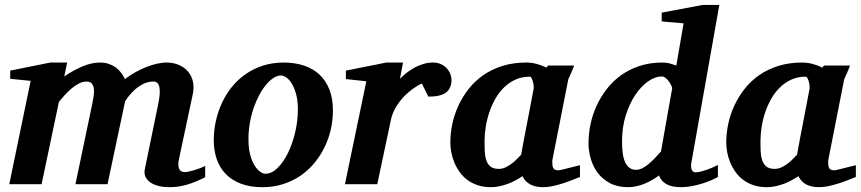

<svg xmlns="http://www.w3.org/2000/svg" viewBox="-20 -757 3540 789"><path d="M823.2 -28.8Q785.2 -9.3 749.8 1.5Q714.4 12.2 675.8 12.2Q652.8 12.2 633.1 7.6Q613.3 2.9 599.1 -6.6Q585 -16.1 578.1 -29.8Q571.3 -43.5 575.2 -62L629.9 -328.1Q649.9 -421.9 610.8 -421.9Q588.9 -421.9 569.6 -412.4Q550.3 -402.8 535.4 -389.6Q520.5 -376.5 509.8 -362.8Q499 -349.1 494.1 -340.8L421.9 0H290L358.9 -329.1Q361.8 -343.8 364.5 -360.1Q367.2 -376.5 366 -390.1Q364.7 -403.8 357.9 -412.8Q351.1 -421.9 335 -421.9Q319.3 -421.9 303.2 -413.3Q287.1 -404.8 272.5 -392.1Q257.8 -379.4 244.9 -365Q231.9 -350.6 222.2 -338.9L150.9 0H18.1L106 -424.8L22 -433.1V-466.8L187 -500H255.9L244.1 -442.9Q280.3 -467.8 318.4 -483.9Q356.4 -500 391.1 -500Q411.6 -500 428 -494.1Q444.3 -488.3 457 -478.8Q469.7 -469.2 478.5 -457Q487.3 -444.8 493.2 -432.1Q512.7 -446.8 534.7 -459.2Q556.6 -471.7 579.1 -480.7Q601.6 -489.7 623.5 -494.9Q645.5 -500 665 -500Q691.4 -500 713.9 -490.7Q736.3 -481.4 751.5 -464.4Q766.6 -447.3 772.5 -423.1Q778.3 -398.9 772 -369.1L714.8 -100.1Q710.4 -78.6 715.8 -64.2Q721.2 -49.8 740.2 -49.8Q745.1 -49.8 754.9 -51.8Q764.6 -53.7 776.4 -57.1Q788.1 -60.5 800.3 -65.2Q812.5 -69.8 823.2 -75.2Z M1204.1 -307.1Q1204.1 -343.8 1196.8 -370.1Q1189.5 -396.5 1179 -413.6Q1168.5 -430.7 1156.5 -438.7Q1144.5 -446.8 1135.3 -446.8Q1120.1 -446.8 1104.2 -436.8Q1088.4 -426.8 1073.5 -408.9Q1058.6 -391.1 1045.4 -366.5Q1032.2 -341.8 1022.2 -312.7Q1012.2 -283.7 1006.6 -251.2Q1001 -218.8 1001 -185.1Q1001 -146.5 1008.5 -119.4Q1016.1 -92.3 1027.1 -75.4Q1038.1 -58.6 1049.8 -50.8Q1061.5 -43 1070.3 -43Q1096.7 -43 1120.8 -66.9Q1145 -90.8 1163.6 -128.9Q1182.1 -167 1193.1 -213.9Q1204.1 -260.7 1204.1 -307.1ZM1348.1 -303.2Q1348.1 -263.7 1339.4 -225.1Q1330.6 -186.5 1313.5 -151.6Q1296.4 -116.7 1271.5 -86.7Q1246.6 -56.6 1214.4 -34.7Q1182.1 -12.7 1142.8 -0.2Q1103.5 12.2 1058.1 12.2Q1006.8 12.2 969.2 -2.4Q931.6 -17.1 907 -42.7Q882.3 -68.4 870.4 -103.8Q858.4 -139.2 858.4 -181.2Q858.4 -220.2 866.9 -259Q875.5 -297.9 891.8 -333.5Q908.2 -369.1 932.6 -399.4Q957 -429.7 989 -452.1Q1021 -474.6 1060.3 -487.3Q1099.6 -500 1146 -500Q1191.9 -500 1229.2 -487.5Q1266.6 -475.1 1293 -450.4Q1319.3 -425.8 1333.7 -388.9Q1348.1 -352.1 1348.1 -303.2Z M1835.4 -429.2Q1835.4 -394.5 1813.5 -377.2Q1791.5 -359.9 1740.2 -359.9L1713.4 -414.1Q1689.9 -402.3 1668.7 -386Q1647.5 -369.6 1630.9 -350.1Q1614.3 -330.6 1602.5 -308.6Q1590.8 -286.6 1586.4 -264.2L1530.3 0H1397.5L1485.4 -422.9L1401.4 -432.1V-466.8L1567.4 -500H1636.2L1623.5 -433.1Q1636.7 -446.8 1652.6 -459Q1668.5 -471.2 1686 -480.5Q1703.6 -489.7 1722.2 -494.9Q1740.7 -500 1759.3 -500Q1778.8 -500 1793.2 -492.9Q1807.6 -485.8 1816.9 -475.3Q1826.2 -464.8 1830.8 -452.4Q1835.4 -439.9 1835.4 -429.2Z M2173.3 -394Q2173.8 -396 2173.1 -403.8Q2172.4 -411.6 2170.2 -420.2Q2168 -428.7 2164.8 -435.3Q2161.6 -441.9 2157.2 -441.9Q2125 -441.9 2098.9 -430.2Q2072.8 -418.5 2052 -398.4Q2031.2 -378.4 2016.1 -352.1Q2001 -325.7 1991 -296.1Q1981 -266.6 1976.1 -235.8Q1971.2 -205.1 1971.2 -176.8Q1971.2 -156.7 1971.9 -136.7Q1972.7 -116.7 1977.8 -100.1Q1982.9 -83.5 1994.9 -73.2Q2006.8 -63 2029.3 -63Q2045.4 -63 2059.8 -70.3Q2074.2 -77.6 2086.2 -87.2Q2098.1 -96.7 2107.2 -106.4Q2116.2 -116.2 2121.6 -121.1Q2125 -141.1 2127.2 -152.1Q2129.4 -163.1 2131.1 -173.1Q2132.8 -183.1 2135.3 -195.8Q2137.7 -208.5 2142.3 -232.2Q2147 -255.9 2154.3 -294.2Q2161.6 -332.5 2173.3 -394ZM2363.3 -29.8Q2346.2 -22.9 2327.4 -15.6Q2308.6 -8.3 2289.1 -2.2Q2269.5 3.9 2250 8.1Q2230.5 12.2 2211.4 12.2Q2179.7 12.2 2158.4 0.5Q2137.2 -11.2 2127.4 -33.2Q2114.3 -24.4 2099.1 -16.1Q2084 -7.8 2067.4 -1.7Q2050.8 4.4 2033.2 8.3Q2015.6 12.2 1997.6 12.2Q1966.8 12.2 1942.4 3.9Q1918 -4.4 1899.4 -18.6Q1880.9 -32.7 1867.9 -51.3Q1855 -69.8 1846.7 -90.1Q1838.4 -110.4 1834.5 -131.3Q1830.6 -152.3 1830.6 -170.9Q1830.6 -208 1838.6 -246.8Q1846.7 -285.6 1863.5 -322.3Q1880.4 -358.9 1905.8 -391.4Q1931.2 -423.8 1965.8 -448Q2000.5 -472.2 2044.7 -486.1Q2088.9 -500 2142.6 -500Q2164.6 -500 2186.3 -494.1Q2208 -488.3 2225.1 -479L2232.4 -487.8H2339.4Q2336.9 -480.5 2333 -471.2Q2329.1 -461.9 2325.2 -453.1Q2321.3 -444.3 2318.1 -437.3Q2314.9 -430.2 2314.5 -426.8L2249.5 -97.2Q2249.5 -85.9 2250.2 -78.1Q2251 -70.3 2253.9 -65.7Q2256.8 -61 2262.2 -59.1Q2267.6 -57.1 2276.4 -57.1Q2278.3 -57.1 2290.8 -60.1Q2303.2 -63 2318.1 -66.9Q2333 -70.8 2346.2 -74Q2359.4 -77.1 2363.3 -78.1Z M2742.2 -394Q2742.7 -396 2739.3 -403.8Q2735.8 -411.6 2730 -420.4Q2724.1 -429.2 2716.1 -436Q2708 -442.9 2699.2 -442.9Q2672.9 -442.9 2644.3 -423.3Q2615.7 -403.8 2591.6 -368.4Q2567.4 -333 2551.8 -283.7Q2536.1 -234.4 2536.1 -174.8Q2536.1 -114.3 2550.8 -86.7Q2565.4 -59.1 2593.3 -59.1Q2606 -59.1 2618.9 -65.4Q2631.8 -71.8 2644.8 -82.5Q2657.7 -93.3 2670.7 -106.7Q2683.6 -120.1 2696.3 -134.8ZM2821.3 -89.8Q2818.8 -77.6 2820.1 -69.6Q2821.3 -61.5 2824 -56.9Q2826.7 -52.2 2830.6 -50.5Q2834.5 -48.8 2837.4 -48.8Q2847.7 -48.8 2860.4 -52Q2873 -55.2 2886 -59.8Q2898.9 -64.5 2910.4 -69.6Q2921.9 -74.7 2930.2 -79.1V-29.8Q2917.5 -22.5 2899.4 -14.9Q2881.3 -7.3 2860.8 -1.2Q2840.3 4.9 2819.1 8.5Q2797.9 12.2 2778.3 12.2Q2740.2 12.2 2718.3 -0.5Q2696.3 -13.2 2688 -36.1Q2674.8 -25.9 2659.4 -17.1Q2644 -8.3 2627.7 -1.7Q2611.3 4.9 2594.7 8.5Q2578.1 12.2 2562 12.2Q2518.6 12.2 2487.5 -3.9Q2456.5 -20 2436.8 -46.1Q2417 -72.3 2407.7 -104.5Q2398.4 -136.7 2398.4 -168.9Q2398.4 -207 2406.7 -246.6Q2415 -286.1 2431.9 -322.8Q2448.7 -359.4 2473.9 -391.8Q2499 -424.3 2532.7 -448.2Q2566.4 -472.2 2608.6 -486.1Q2650.9 -500 2701.2 -500Q2719.7 -500 2734.6 -495.6Q2749.5 -491.2 2759.3 -487.8L2789.1 -661.1L2699.2 -668.9V-705.1L2868.2 -736.8H2936Z M3307.1 -394Q3307.6 -396 3306.9 -403.8Q3306.2 -411.6 3304 -420.2Q3301.8 -428.7 3298.6 -435.3Q3295.4 -441.9 3291 -441.9Q3258.8 -441.9 3232.7 -430.2Q3206.5 -418.5 3185.8 -398.4Q3165 -378.4 3149.9 -352.1Q3134.8 -325.7 3124.8 -296.1Q3114.7 -266.6 3109.9 -235.8Q3105 -205.1 3105 -176.8Q3105 -156.7 3105.7 -136.7Q3106.4 -116.7 3111.6 -100.1Q3116.7 -83.5 3128.7 -73.2Q3140.6 -63 3163.1 -63Q3179.2 -63 3193.6 -70.3Q3208 -77.6 3220 -87.2Q3231.9 -96.7 3241 -106.4Q3250 -116.2 3255.4 -121.1Q3258.8 -141.1 3261 -152.1Q3263.2 -163.1 3264.9 -173.1Q3266.6 -183.1 3269 -195.8Q3271.5 -208.5 3276.1 -232.2Q3280.8 -255.9 3288.1 -294.2Q3295.4 -332.5 3307.1 -394ZM3497.1 -29.8Q3480 -22.9 3461.2 -15.6Q3442.4 -8.3 3422.9 -2.2Q3403.3 3.9 3383.8 8.1Q3364.3 12.2 3345.2 12.2Q3313.5 12.2 3292.2 0.5Q3271 -11.2 3261.2 -33.2Q3248 -24.4 3232.9 -16.1Q3217.8 -7.8 3201.2 -1.7Q3184.6 4.4 3167 8.3Q3149.4 12.2 3131.3 12.2Q3100.6 12.2 3076.2 3.9Q3051.8 -4.4 3033.2 -18.6Q3014.6 -32.7 3001.7 -51.3Q2988.8 -69.8 2980.5 -90.1Q2972.2 -110.4 2968.3 -131.3Q2964.4 -152.3 2964.4 -170.9Q2964.4 -208 2972.4 -246.8Q2980.5 -285.6 2997.3 -322.3Q3014.2 -358.9 3039.6 -391.4Q3064.9 -423.8 3099.6 -448Q3134.3 -472.2 3178.5 -486.1Q3222.7 -500 3276.4 -500Q3298.3 -500 3320.1 -494.1Q3341.8 -488.3 3358.9 -479L3366.2 -487.8H3473.1Q3470.7 -480.5 3466.8 -471.2Q3462.9 -461.9 3459 -453.1Q3455.1 -444.3 3451.9 -437.3Q3448.7 -430.2 3448.2 -426.8L3383.3 -97.2Q3383.3 -85.9 3384 -78.1Q3384.8 -70.3 3387.7 -65.7Q3390.6 -61 3396 -59.1Q3401.4 -57.1 3410.2 -57.1Q3412.1 -57.1 3424.6 -60.1Q3437 -63 3451.9 -66.9Q3466.8 -70.8 3480 -74Q3493.2 -77.1 3497.1 -78.1Z"/></svg>

Font: Charis SIL Afr
Style: Bold Italic
Weight: 700
Italic angle: -11°
Foundry: SIL International
Version: Version 5.000